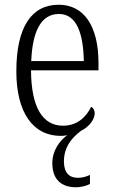

<svg xmlns="http://www.w3.org/2000/svg" viewBox="-20 -564 479 811"><path d="M301 227C321 227 343 222 360 213V175C340 184 325 187 308 187C274 187 250 167 250 118C250 57 283 18 323 -12C355 -27 380 -59 380 -85C380 -100 373 -109 365 -113C345 -71 307 -33 246 -33C162 -33 112 -107 111 -267H396V-298C396 -455 334 -544 228 -544C114 -544 49 -451 49 -263C49 -89 119 10 237 10C246 10 255 9 264 7C232 30 201 72 201 125C201 195 240 227 301 227ZM334 -306H112C117 -431 153 -505 229 -505C303 -505 332 -424 334 -306Z"/></svg>

Font: Noto Serif Hebrew Condensed Light
Style: Regular
Weight: 300
Width: 3
Designer: Monotype Design Team
Foundry: Monotype Imaging Inc.
Version: Version 2.004